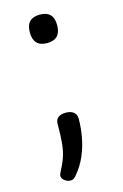

<svg xmlns="http://www.w3.org/2000/svg" viewBox="-115 -584 544 848"><g transform="rotate(-15 156.5 -160.5)"><path d="M156 -402Q125 -402 109.5 -418.5Q94 -435 94 -467Q94 -500 109.5 -516Q125 -532 156 -532Q188 -532 203.5 -516Q219 -500 219 -467Q219 -435 203.5 -418.5Q188 -402 156 -402ZM99 211Q85 211 72.5 201.5Q60 192 60 179Q60 175 63 169Q66 163 70 154Q86 124 94 98Q102 72 105 38.5Q108 5 108 -46Q108 -65 120.5 -74.5Q133 -84 155 -84Q178 -84 191 -73.5Q204 -63 204 -44Q204 -4 196.5 38.5Q189 81 172 121Q155 161 127 194Q123 200 116 205.5Q109 211 99 211Z"/></g></svg>

Font: Playwrite ES
Style: Regular
Weight: 400
Designer: Veronika Burian, José Scaglione
Foundry: TypeTogether
Version: Version 1.002